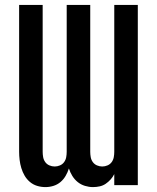

<svg xmlns="http://www.w3.org/2000/svg" viewBox="-20 -755 640 783"><path d="M165 8Q148 8 131.5 3Q115 -2 102 -13Q89 -24 80.5 -38.5Q72 -53 67 -69.5Q62 -86 60 -103Q58 -120 58 -136V-735H154V-136Q154 -125 156 -114Q158 -103 164.5 -94Q171 -85 181.5 -80.5Q192 -76 203 -76Q214 -76 224.5 -80.5Q235 -85 241.5 -94Q248 -103 250 -114Q252 -125 252 -136V-735H348V-136Q348 -125 350 -114Q352 -103 358.5 -94Q365 -85 375.5 -80.5Q386 -76 397 -76Q408 -76 418.5 -80.5Q429 -85 435.5 -94Q442 -103 444 -114Q446 -125 446 -136V-735H542V0H446V-45Q440 -33 431 -23Q422 -13 411 -5.5Q400 2 386.5 5Q373 8 359 8Q343 8 326.5 3Q310 -2 297 -12.5Q284 -23 275 -37.5Q266 -52 261 -68Q256 -52 247.5 -37.5Q239 -23 226.5 -12.5Q214 -2 198 3Q182 8 165 8Z"/></svg>

Font: Iosevka Fixed Curly Md Ex
Style: Regular
Weight: 500
Width: 7
Monospace: yes
Designer: Belleve Invis
Foundry: Belleve Invis
Version: Version 30.1.2